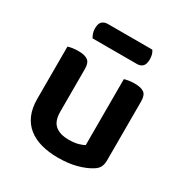

<svg xmlns="http://www.w3.org/2000/svg" viewBox="-159 -787 884 926"><g transform="rotate(30 283.0 -324.5)"><path d="M503 -93Q503 -70 495 -54.5Q487 -39 466 -27Q437 -9 392.5 3Q348 15 291 15Q239 15 197 3.5Q155 -8 125 -32Q95 -56 79 -93Q63 -130 63 -181V-472Q71 -475 86.5 -477.5Q102 -480 121 -480Q156 -480 173 -467.5Q190 -455 190 -421V-183Q190 -131 216.5 -108.5Q243 -86 292 -86Q323 -86 344.5 -92Q366 -98 377 -105V-472Q385 -475 400.5 -477.5Q416 -480 434 -480Q470 -480 486.5 -467.5Q503 -455 503 -421ZM148 -567Q143 -575 138.5 -587.5Q134 -600 134 -614Q134 -642 146 -653Q158 -664 178 -664H425Q438 -646 438 -617Q438 -590 426.5 -578.5Q415 -567 395 -567Z"/></g></svg>

Font: Baloo Tammudu 2 SemiBold
Style: Regular
Weight: 600
Designer: Maithili Shingre, Omkar Shende and Ek Type
Foundry: Ek Type
Version: Version 1.640;hotconv 1.0.111;makeotfexe 2.5.65597; ttfautoh